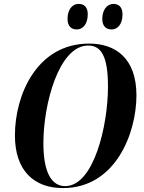

<svg xmlns="http://www.w3.org/2000/svg" viewBox="-20 -947 732 978"><path d="M549 -797C576 -797 604 -820 604 -874C604 -911 585 -927 558 -927C523 -927 501 -894 501 -851C501 -814 520 -797 549 -797ZM371 -797C399 -797 427 -820 427 -875C427 -911 408 -927 381 -927C345 -927 324 -894 324 -851C324 -814 343 -797 371 -797ZM300 11C571 11 675 -272 675 -461C675 -651 568 -725 434 -725C168 -725 56 -464 56 -257C56 -76 155 11 300 11ZM312 1C247 1 201 -60 201 -218C201 -417 280 -715 429 -715C496 -715 530 -660 530 -505C530 -308 458 1 312 1Z"/></svg>

Font: Noto Serif Display Condensed
Style: Bold Italic
Weight: 700
Width: 3
Italic angle: -12°
Designer: Monotype Design Team
Foundry: Monotype Imaging Inc.
Version: Version 2.009